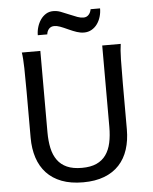

<svg xmlns="http://www.w3.org/2000/svg" viewBox="-61 -971 825 1034"><g transform="rotate(-5 351.5 -453.5)"><path d="M612.8 -712.9Q607.9 -683.6 606.7 -630.1Q605.5 -576.7 605.5 -500.5V-251.5Q605.5 -191.9 589.8 -143.3Q574.2 -94.7 542.2 -60.1Q510.3 -25.4 461.4 -6.6Q412.6 12.2 346.7 12.2Q279.8 12.2 230.7 -6.6Q181.6 -25.4 149.4 -60.1Q117.2 -94.7 101.3 -143.3Q85.4 -191.9 85.4 -251.5V-500.5Q85.4 -572.8 84.2 -628.2Q83 -683.6 78.1 -712.9H178.2V-273.4Q178.2 -225.6 186.5 -187.3Q194.8 -148.9 214.4 -121.8Q233.9 -94.7 266.1 -80.3Q298.3 -65.9 346.7 -65.9Q394 -65.9 425.8 -80.3Q457.5 -94.7 476.8 -121.8Q496.1 -148.9 504.4 -187.3Q512.7 -225.6 512.7 -273.4V-712.9H612.8ZM171.9 -798.3Q171.9 -820.8 178.5 -842.5Q185.1 -864.3 197 -881.6Q209 -898.9 226.3 -909.7Q243.7 -920.4 265.6 -920.4Q286.1 -920.4 305.2 -913.3Q324.2 -906.2 350.1 -895Q376.5 -883.8 393.3 -877.7Q410.2 -871.6 425.8 -871.6Q442.9 -871.6 453.9 -883.8Q464.8 -896 467.3 -913.1H518.6Q518.6 -889.6 512 -867.7Q505.4 -845.7 492.9 -828.6Q480.5 -811.5 462.4 -801.3Q444.3 -791 421.9 -791Q402.3 -791 382.6 -797.6Q362.8 -804.2 340.3 -814.5Q312 -827.6 295.2 -833.7Q278.3 -839.8 264.6 -839.8Q246.6 -839.8 235.8 -828.1Q225.1 -816.4 223.1 -798.3H171.9Z"/></g></svg>

Font: Andika DR AuSIL
Style: Regular
Weight: 400
Designer: Annie Olsen & Victor Gaultney
Foundry: SIL International
Version: Version 0.003